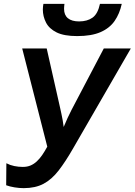

<svg xmlns="http://www.w3.org/2000/svg" viewBox="-20 -965 698 995"><path d="M380 -778Q312 -778 273.5 -797Q235 -816 218.5 -848Q202 -880 202 -916Q202 -924 203 -932Q204 -940 205 -945H314Q313 -936 312.5 -930.5Q312 -925 312 -919Q312 -887 332 -870.5Q352 -854 390 -854Q432 -854 459.5 -873.5Q487 -893 498 -945H611Q600 -894 574 -856.5Q548 -819 501 -798.5Q454 -778 380 -778ZM103 10Q80 10 55.5 6Q31 2 12 -5L13 -119Q32 -109 54 -104.5Q76 -100 98 -100Q121 -100 138.5 -107.5Q156 -115 171 -129Q186 -143 199 -162Q212 -181 225 -205L95 -714H222L292 -404Q295 -390 298.5 -374Q302 -358 305 -341Q308 -324 310 -307Q320 -331 330.5 -354Q341 -377 351 -396L518 -714H658L360 -198Q320 -128 284 -81.5Q248 -35 205.5 -12.5Q163 10 103 10Z"/></svg>

Font: Noto Sans Display SemiBold
Style: Italic
Weight: 600
Italic angle: -12°
Designer: Monotype Design Team
Foundry: Monotype Imaging Inc.
Version: Version 2.003